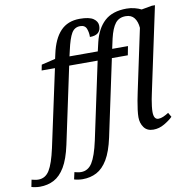

<svg xmlns="http://www.w3.org/2000/svg" viewBox="-237 -869 1172 1209"><g transform="rotate(-10 349.5 -265.0)"><path d="M-79 240Q-93 240 -108.5 237.5Q-124 235 -133 232L-124 187Q-116 189 -104 191.5Q-92 194 -81 194Q-36 194 -10 152Q16 110 37 14L143 -479H58L65 -515L154 -536L161 -567Q181 -661 227 -709.5Q273 -758 350 -758Q411 -758 437.5 -739.5Q464 -721 464 -693Q464 -634 394 -634Q395 -662 385.5 -687Q376 -712 345 -712Q309 -712 290 -680Q271 -648 255 -575L246 -536H427L440 -592Q460 -677 510.5 -723.5Q561 -770 652 -770Q678 -770 703 -763.5Q728 -757 745 -748L812 -760H832L716 -215Q713 -202 709 -180.5Q705 -159 702.5 -137Q700 -115 700 -101Q700 -52 730 -52Q745 -52 762 -59.5Q779 -67 796 -78L812 -50Q792 -30 758 -10Q724 10 687 10Q647 10 627 -17.5Q607 -45 607 -83Q607 -102 610.5 -130Q614 -158 619.5 -187.5Q625 -217 630 -240L714 -636Q711 -676 692.5 -700Q674 -724 638 -724Q595 -724 571.5 -694Q548 -664 533 -600L519 -536H620L609 -479H507L403 10Q384 98 354 148Q324 198 284 219Q244 240 194 240Q180 240 164.5 237.5Q149 235 140 232L150 187Q157 189 169 191.5Q181 194 192 194Q237 194 263.5 152Q290 110 311 14L416 -479H234L130 10Q111 98 81 148Q51 198 11 219Q-29 240 -79 240Z"/></g></svg>

Font: Noto Serif SemiCondensed
Style: Italic
Weight: 400
Width: 4
Italic angle: -12°
Designer: Monotype Design Team
Foundry: Monotype Imaging Inc.
Version: Version 2.013